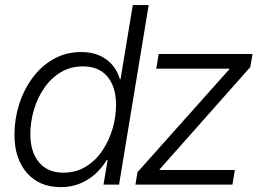

<svg xmlns="http://www.w3.org/2000/svg" viewBox="-20 -748 1060 778"><path d="M226.1 10.3Q139.2 10.3 88.9 -47.6Q38.6 -105.5 38.6 -202.1Q38.6 -264.2 57.1 -323.7Q75.7 -383.3 111.1 -431.6Q146.5 -480 196.5 -508.5Q246.6 -537.1 309.1 -537.1Q353.5 -537.1 385.7 -522Q418 -506.8 438 -481.4Q458 -456.1 465.8 -426.8H468.3L518.1 -727.5H582.5L462.4 0H399.4L416 -99.1H412.1Q393.6 -68.4 366.5 -43.5Q339.4 -18.6 304 -4.2Q268.6 10.3 226.1 10.3ZM236.3 -48.3Q287.1 -48.3 326.9 -72.3Q366.7 -96.2 394 -136.5Q421.4 -176.8 435.8 -225.6Q450.2 -274.4 450.2 -324.2Q450.2 -395.5 415.5 -437.3Q380.9 -479 315.9 -479Q265.6 -479 226.1 -455.1Q186.5 -431.2 159.2 -391.4Q131.8 -351.6 117.4 -303Q103 -254.4 103 -204.1Q103 -131.8 138.2 -90.1Q173.3 -48.3 236.3 -48.3ZM528.8 0 537.1 -50.3 909.2 -467.3 909.7 -469.7H613.3L623 -529.3H1003.4L994.1 -476.1L627 -62L626.5 -59.1H931.6L921.9 0Z"/></svg>

Font: Inter 24pt Light
Style: Italic
Weight: 300
Italic angle: -9.3988°
Designer: Rasmus Andersson
Foundry: rsms
Version: Version 4.001;git-66647c0bb